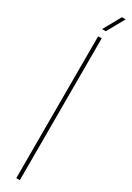

<svg xmlns="http://www.w3.org/2000/svg" viewBox="-253 -938 645 938"><g transform="rotate(30 70.0 -469.5)"><path d="M60 0V-800H80V0ZM59 -840 114 -939H135L80 -840Z"/></g></svg>

Font: Big Shoulders Stencil Thin
Style: Regular
Weight: 100
Designer: Patric King
Foundry: XO Type Co
Version: Version 2.001